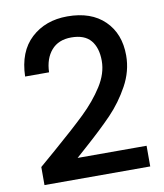

<svg xmlns="http://www.w3.org/2000/svg" viewBox="-83 -812 742 869"><g transform="rotate(-10 288.5 -377.0)"><path d="M123 -155Q219 -238 274.5 -291.5Q330 -345 367 -403Q404 -461 404 -519Q404 -579 375.5 -613Q347 -647 286 -647Q227 -647 194.5 -609.5Q162 -572 160 -509H50Q53 -623 118.5 -683.5Q184 -744 285 -744Q394 -744 455.5 -684Q517 -624 517 -524Q517 -452 480.5 -385.5Q444 -319 393.5 -266.5Q343 -214 265 -145L220 -105H537V-10H51V-93Z"/></g></svg>

Font: Poppins Cyr Med
Style: Regular
Weight: 500
Designer: Ninad Kale (Devanagari), Jonny Pinhorn (Latin)
Foundry: Indian Type Foundry
Version: 4.004